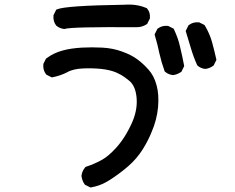

<svg xmlns="http://www.w3.org/2000/svg" viewBox="-20 -765 1040 850"><path d="M377.4 63.5 357.9 53.7 356 52.7 354.5 50.8Q343.3 34.7 340.8 14.6V13.7V12.7Q343.3 -7.8 356.9 -23.9L358.4 -25.9L361.3 -26.9Q395.5 -38.1 428.2 -55.7Q459.5 -72.3 495.6 -112.3Q507.8 -126 519 -141.6Q530.3 -157.2 540.5 -175Q550.8 -192.9 560.5 -213.4Q588.9 -272.5 585 -328.6Q581.1 -382.8 553.2 -406.7Q543 -415 533.2 -422.1Q523.4 -429.2 513.7 -434.6Q503.9 -439.9 494.1 -444.3Q480 -450.2 463.1 -454.1Q446.3 -458 427.2 -460Q388.2 -463.9 345.7 -461.9Q335.4 -461.4 325.9 -460.2Q316.4 -459 307.9 -456.8Q299.3 -454.6 291.7 -451.9Q284.2 -449.2 277.8 -445.3Q262.7 -437.5 246.3 -431.9Q230 -426.3 212.4 -422.9L209.5 -422.4L206.5 -423.8L187 -433.6L185.1 -434.6L183.6 -436.5Q169.4 -455.1 171.9 -480.5V-482.4L172.9 -483.9L182.6 -503.4L183.6 -505.4L185.5 -506.8Q218.3 -531.2 257.8 -541.5Q277.3 -546.9 298.1 -549.8Q318.8 -552.7 341.8 -554.2Q386.7 -556.6 432.6 -554.2Q479.5 -551.8 521 -536.6Q562.5 -521.5 587.9 -502.4Q600.6 -493.2 612.8 -481.9Q625 -470.7 637.2 -457Q662.1 -429.7 673.3 -387.2Q684.6 -345.7 679.7 -290Q677.2 -262.7 669.9 -234.6Q662.6 -206.5 650.4 -178.7Q646.5 -169.4 642.6 -160.6Q638.7 -151.9 634.3 -143.6Q629.9 -135.3 625.7 -127.4Q621.6 -119.6 616.9 -112.3Q612.3 -105 607.9 -97.9Q603.5 -90.8 598.6 -84.5Q570.8 -45.9 525.4 -10.7Q481 23.9 451.2 40.5Q420.4 58.1 383.3 64.5L380.4 64.9ZM744.1 -432.6Q737.8 -433.6 732.2 -435.3Q726.6 -437 721.4 -439.9Q716.3 -442.9 711.4 -446.8L709.5 -448.2L708.5 -450.7Q694.8 -488.3 685.5 -529.3Q681.6 -548.8 676.5 -568.8Q671.4 -588.9 665.5 -608.4L664.6 -612.3L666 -615.7L675.8 -635.3L676.8 -637.2L678.7 -638.7Q697.3 -652.8 722.7 -650.4H724.6L726.1 -649.4L745.6 -639.6L748.5 -638.2L750 -635.3Q758.8 -616.7 765.9 -597.2Q772.9 -577.6 777.3 -557.1Q787.1 -516.6 794.9 -475.6L795.4 -472.2L793.9 -469.2L784.2 -449.7L783.2 -447.3L780.8 -445.8Q772.5 -440.4 763.9 -437Q755.4 -433.6 746.1 -432.6H745.1ZM887.7 -460Q878.4 -460.9 870.1 -464.6Q861.8 -468.3 855 -474.1L853.5 -475.6L852.5 -477.5Q836.4 -513.2 825.7 -549.8Q814.9 -585.9 803.2 -624L802.2 -627.9L803.7 -631.3L813.5 -650.9L814.5 -652.8L816.4 -654.3Q835 -668.5 860.4 -666H862.3L863.8 -665L883.3 -655.3L885.7 -653.8L887.2 -651.4Q909.7 -613.3 919.4 -576.2Q929.2 -540.5 937.5 -502.9L938 -499.5L936.5 -496.6L926.8 -477.1L925.8 -475.1L923.8 -473.6Q919.9 -470.7 915.8 -468.5Q911.6 -466.3 907.5 -464.6Q903.3 -462.9 898.9 -461.7Q894.5 -460.4 889.6 -460H888.7ZM263.7 -636.7Q244.1 -639.2 230 -650.9L229 -651.4L228.5 -652.3Q214.4 -670.9 216.8 -696.3V-698.2L217.8 -699.7L227.5 -719.2L229 -722.2L232.4 -723.6Q270.5 -740.2 531.7 -744.1Q585 -748 627.9 -729.5L629.9 -729L631.3 -727.1Q646 -710.4 643.6 -684.6V-682.6L642.6 -681.2L632.8 -661.6L631.8 -659.2L629.4 -657.7Q609.4 -644.5 585 -644.5Q297.4 -646.5 267.6 -637.2L265.6 -636.7Z"/></svg>

Font: NaikaiFont
Style: Bold
Weight: 700
Version: Version 1.89